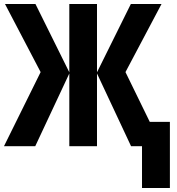

<svg xmlns="http://www.w3.org/2000/svg" viewBox="-26 -734 887 964"><path d="M785 -714 604 -372 726 -122H827V210H687V0H632L461 -365V0H322V-365L151 0H-6L178 -372L-1 -714H152L322 -371V-714H461V-371L631 -714Z"/></svg>

Font: Noto Sans Display Condensed
Style: Bold
Weight: 700
Width: 3
Designer: Monotype Design Team
Foundry: Monotype Imaging Inc.
Version: Version 2.003